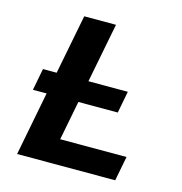

<svg xmlns="http://www.w3.org/2000/svg" viewBox="-100 -750 799 841"><g transform="rotate(15 300.0 -329.5)"><path d="M51.8 0 107.9 -289.6H45.9L64.9 -388.7H127L179.7 -658.7H323.7L271 -388.7H449.7L430.7 -289.6H252L217.3 -111.3H518.1L496.6 0Z"/></g></svg>

Font: Liberation Mono
Style: Bold Italic
Weight: 700
Italic angle: -12°
Monospace: yes
Designer: Steve Matteson
Foundry: Ascender Corporation
Version: Version 2.1.5